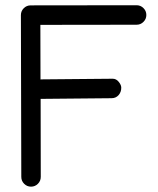

<svg xmlns="http://www.w3.org/2000/svg" viewBox="-20 -696 595 722"><path d="M58.6 -639.2Q58.6 -654.3 69.3 -665Q80.1 -675.8 95.2 -675.8L493.2 -676.3H493.7Q508.8 -676.3 519.5 -665.5Q530.3 -654.8 530.3 -639.6Q530.3 -624.5 519.5 -613.8Q508.8 -603 493.7 -603H493.2L131.8 -602.5L132.3 -397Q134.8 -397 136.2 -397.5L398.9 -399.9H404.3Q417 -399.9 426.5 -388.2Q436 -376.5 436 -366.2Q436 -349.6 425.8 -338.1Q415.5 -326.7 399.4 -326.7L137.2 -324.2H132.8L133.3 -31.7V-30.8Q133.3 -15.6 122.6 -4.9Q111.8 5.9 96.7 5.9Q81.5 5.9 70.8 -4.9Q60.1 -15.6 60.1 -30.8V-31.2Z"/></svg>

Font: Manjari
Style: Regular
Weight: 400
Designer: Santhosh Thottingal <santhosh.thottingal@gmail.com>
Foundry: SMC
Version: Version 2.000